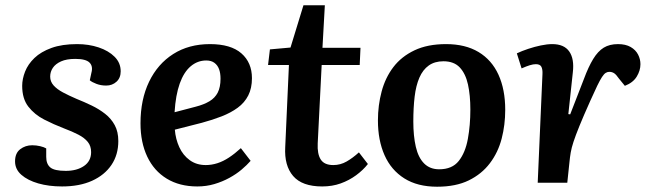

<svg xmlns="http://www.w3.org/2000/svg" viewBox="-20 -692 2474 727"><path d="M229 -45Q271 -45 298 -63.5Q325 -82 325 -116Q325 -139 312.5 -154.5Q300 -170 277 -182Q254 -194 222 -206Q183 -221 147 -239.5Q111 -258 87.5 -288Q64 -318 64 -367Q64 -393 75 -421Q86 -449 110.5 -472.5Q135 -496 175 -510.5Q215 -525 272 -525Q316 -525 353.5 -512.5Q391 -500 414 -477Q437 -454 437 -422Q437 -397 421 -382.5Q405 -368 382 -368Q362 -368 345 -374.5Q328 -381 320 -388L326 -416Q333 -441 319 -455Q305 -469 265 -469Q232 -469 211 -459.5Q190 -450 180 -435Q170 -420 170 -402Q170 -383 183 -368.5Q196 -354 218.5 -342Q241 -330 269 -318Q299 -306 327 -292.5Q355 -279 378 -261Q401 -243 414.5 -218Q428 -193 428 -158Q428 -106 402 -67.5Q376 -29 328.5 -7.5Q281 14 215 14Q165 14 125 2.5Q85 -9 61 -30Q37 -51 37 -81Q37 -112 56.5 -127Q76 -142 102 -142Q117 -142 132 -138.5Q147 -135 155 -130V-98Q155 -71 170.5 -58Q186 -45 229 -45Z M775 -525Q854 -525 894 -490Q934 -455 934 -396Q934 -358 920 -330.5Q906 -303 880 -284Q854 -265 819.5 -251.5Q785 -238 744 -227L642 -201Q645 -165 659 -134.5Q673 -104 698.5 -85.5Q724 -67 759 -67Q781 -67 803 -74Q825 -81 847 -95.5Q869 -110 892 -131L929 -83Q915 -67 895 -50Q875 -33 848.5 -18.5Q822 -4 791.5 5Q761 14 727 14Q660 14 611.5 -15.5Q563 -45 537.5 -99Q512 -153 512 -225Q512 -315 544.5 -382.5Q577 -450 636 -487.5Q695 -525 775 -525ZM815 -394Q815 -415 809.5 -430Q804 -445 792 -454Q780 -463 761 -463Q728 -463 702 -441Q676 -419 660.5 -375.5Q645 -332 641 -267L721 -288Q752 -296 773 -308.5Q794 -321 804.5 -341.5Q815 -362 815 -394Z M1002 -505 1080 -512 1129 -672H1210L1201 -511H1345L1342 -446H1198L1183 -149Q1181 -109 1194.5 -88Q1208 -67 1242 -67Q1269 -67 1292.5 -80.5Q1316 -94 1339 -115L1373 -71Q1355 -48 1328.5 -28.5Q1302 -9 1270 2.5Q1238 14 1200 14Q1124 14 1090 -25.5Q1056 -65 1060 -135L1074 -446H995Z M1635 15Q1561 15 1511 -16.5Q1461 -48 1436 -104.5Q1411 -161 1411 -236Q1411 -293 1425 -345.5Q1439 -398 1469.5 -438Q1500 -478 1549.5 -501.5Q1599 -525 1669 -525Q1742 -525 1792 -495Q1842 -465 1867.5 -409Q1893 -353 1893 -276Q1893 -219 1879.5 -167Q1866 -115 1835 -74Q1804 -33 1755 -9Q1706 15 1635 15ZM1643 -51Q1692 -51 1717 -82.5Q1742 -114 1751.5 -166Q1761 -218 1761 -277Q1761 -331 1752 -372Q1743 -413 1721 -436.5Q1699 -460 1659 -460Q1626 -460 1603.5 -444Q1581 -428 1568 -398Q1555 -368 1550 -326Q1545 -284 1545 -232Q1545 -177 1554.5 -136Q1564 -95 1586 -73Q1608 -51 1643 -51Z M2034 -411Q2035 -429 2030 -439Q2025 -449 2009 -449Q1999 -449 1986 -445Q1973 -441 1955 -433L1937 -490Q1956 -499 1980 -507Q2004 -515 2028 -520Q2052 -525 2071 -525Q2116 -525 2135.5 -497Q2155 -469 2149 -418L2132 -260L2139 -259L2191 -393Q2208 -439 2226 -468.5Q2244 -498 2266 -511.5Q2288 -525 2320 -525Q2349 -525 2368 -514Q2387 -503 2396 -485.5Q2405 -468 2405 -449Q2405 -425 2391 -402Q2377 -379 2346 -367L2324 -394Q2313 -410 2305 -415Q2297 -420 2287 -420Q2280 -420 2273.5 -416Q2267 -412 2259.5 -400.5Q2252 -389 2241.5 -367.5Q2231 -346 2215 -310Q2189 -252 2174 -215Q2159 -178 2151.5 -155Q2144 -132 2141 -114.5Q2138 -97 2136 -76L2128 0H2016Z"/></svg>

Font: Literata 18pt SemiBold
Style: Italic
Weight: 600
Italic angle: -2°
Designer: Latin by Veronika Burian and Jose Scaglione. Greek by Irene Vlachou. Cyrillic by Vera Evstafieva
Foundry: TypeTogether
Version: Version 3.103;gftools[0.9.29]